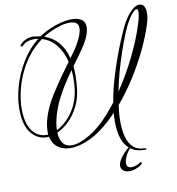

<svg xmlns="http://www.w3.org/2000/svg" viewBox="-106 -865 1125 1220"><g transform="rotate(-10 457.0 -254.5)"><path d="M753 144Q694 144 658.5 117Q623 90 608 43.5Q593 -3 593 -63Q593 -92 596 -122Q558 -82 518.5 -49.5Q479 -17 441 5Q399 28 360.5 39.5Q322 51 289 51Q240 51 207 26.5Q174 2 164 -44Q160 -43 156.5 -43Q153 -43 149 -43Q91 -43 50 -94Q9 -145 9 -250Q9 -317 31 -394.5Q53 -472 97 -545Q141 -618 206 -669Q203 -669 200 -669.5Q197 -670 194 -670Q190 -671 185 -671Q180 -671 175 -671Q154 -671 134.5 -664Q115 -657 100 -640Q98 -638 95 -638Q91 -638 88 -642Q85 -646 89 -650Q124 -688 173 -688Q178 -688 183 -687.5Q188 -687 193 -686L222 -681Q252 -702 289 -718.5Q326 -735 364.5 -744.5Q403 -754 436 -754Q473 -754 497 -739Q521 -724 521 -689Q521 -667 509 -634.5Q497 -602 468 -559Q457 -542 437.5 -516Q418 -490 395 -458Q398 -430 398 -400Q398 -380 396.5 -359Q395 -338 393 -315Q386 -251 360 -200Q334 -149 297.5 -113.5Q261 -78 221 -60Q223 -17 242 9Q261 35 300 35Q323 35 354 24Q385 13 424 -11Q471 -40 516 -85.5Q561 -131 604 -187Q616 -259 637.5 -332.5Q659 -406 683.5 -473Q708 -540 730.5 -591Q753 -642 767 -669Q789 -710 816.5 -738.5Q844 -767 866 -770Q893 -773 903.5 -756Q914 -739 914 -713Q914 -678 901 -639Q876 -560 835.5 -476.5Q795 -393 744 -313Q693 -233 635 -165Q631 -137 629 -110.5Q627 -84 627 -59Q627 -3 639 40.5Q651 84 678.5 109Q706 134 752 134Q760 134 760 139Q760 144 753 144ZM649 -250Q712 -343 762 -444.5Q812 -546 840 -632Q852 -667 857 -690.5Q862 -714 862 -727Q862 -746 852 -746Q842 -746 822 -722.5Q802 -699 782 -661Q771 -640 754 -598Q737 -556 717.5 -500Q698 -444 680 -380Q662 -316 649 -250ZM385 -512Q396 -526 405 -539Q414 -552 421 -562Q451 -608 463 -639.5Q475 -671 475 -690Q475 -717 457.5 -726Q440 -735 418 -735Q391 -735 359.5 -726Q328 -717 298 -703.5Q268 -690 245 -675Q300 -656 334.5 -615Q369 -574 385 -512ZM149 -58Q152 -58 155 -58Q158 -58 162 -59Q161 -64 161 -69Q161 -74 161 -79Q161 -105 168 -137.5Q175 -170 190 -207Q210 -255 241.5 -305.5Q273 -356 307 -404Q341 -452 370 -491Q355 -554 319.5 -600Q284 -646 228 -663Q174 -624 135 -572Q96 -520 71.5 -463Q47 -406 35.5 -350.5Q24 -295 24 -250Q24 -182 41.5 -139.5Q59 -97 87.5 -77.5Q116 -58 149 -58ZM221 -76Q257 -94 290.5 -127.5Q324 -161 347.5 -209Q371 -257 378 -317Q380 -334 381 -349.5Q382 -365 382 -381Q382 -411 379 -436Q351 -397 323 -353.5Q295 -310 275 -268Q250 -218 236 -167.5Q222 -117 221 -76ZM632 261Q608 261 592.5 249.5Q577 238 577 216Q577 196 596 169Q615 142 644 116Q647 114 651.5 110.5Q656 107 659 107Q661 107 664 107Q667 107 667 109Q646 129 631.5 157Q617 185 617 208Q617 225 626 231.5Q635 238 648 238Q663 238 679 232Q695 226 704 219Q707 216 710 216Q715 216 715 223Q715 230 707 235Q688 248 668.5 254.5Q649 261 632 261Z"/></g></svg>

Font: Mea Culpa
Style: Regular
Weight: 400
Designer: Robert E. Leuschke
Foundry: Robert E. Leuschke
Version: Version 1.010; ttfautohint (v1.8.3)